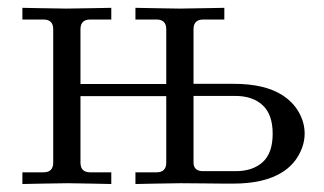

<svg xmlns="http://www.w3.org/2000/svg" viewBox="-20 -460 811 481"><path d="M36.1 1V-28.3H88.9Q113.3 -28.3 113.3 -52.7V-386.7Q113.3 -411.1 88.9 -411.1H36.1V-440.4Q37.6 -440.4 83.5 -439.5Q129.4 -438.5 146 -438.5Q162.6 -438.5 210 -439.5Q257.3 -440.4 258.8 -440.4V-411.1H206.1Q181.6 -411.1 181.6 -386.7V-249.5H396.5V-386.7Q396.5 -411.1 372.1 -411.1H319.3V-440.4Q320.8 -440.4 366.7 -439.5Q412.6 -438.5 429.2 -438.5Q445.8 -438.5 493.2 -439.5Q540.5 -440.4 542 -440.4V-411.1H489.3Q464.8 -411.1 464.8 -386.7V-250H565.4Q643.6 -250 688 -221.2Q714.4 -204.1 728.8 -178.5Q743.2 -152.8 743.2 -125.5Q743.2 -98.1 728.5 -71.8Q713.9 -45.4 687.5 -28.8Q642.6 0 563.5 0H542Q540.5 0 494.6 -0.5Q448.7 -1 432.1 -1Q415.5 -1 368.2 0Q320.8 1 319.3 1V-28.3H372.1Q396.5 -28.3 396.5 -52.7V-219.2H181.6V-52.7Q181.6 -28.3 206.1 -28.3H258.8V1Q257.3 1 211.4 0Q165.5 -1 148.9 -1Q132.3 -1 85 0Q37.6 1 36.1 1ZM464.8 -53.2Q464.8 -31.2 488.8 -31.2H570.3Q613.3 -31.2 638.2 -54Q663.1 -76.7 663.1 -125Q663.1 -173.3 637.9 -196.5Q612.8 -219.7 569.3 -219.7H464.8Z"/></svg>

Font: Theano Old Style
Style: Regular
Weight: 400
Designer: Alexey Kryukov
Version: Version 2.00